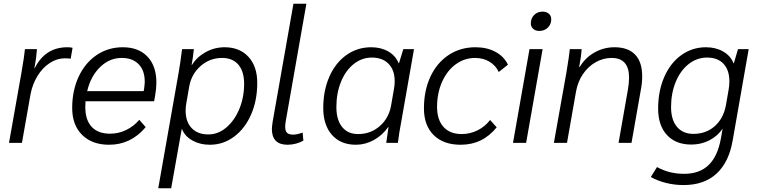

<svg xmlns="http://www.w3.org/2000/svg" viewBox="-20 -762 4036 1024"><path d="M95 -378Q110 -465 113 -500H177Q174 -456 166 -412L163 -400H166Q222 -510 339 -510Q357 -510 367 -507L357 -449Q341 -451 325 -451Q284 -451 245.5 -426Q207 -401 180 -357Q153 -313 143 -260L97 0H28Z M814 -322Q814 -291 808 -256L802 -222H436Q435 -212 435 -190Q435 -122 469 -85.5Q503 -49 567 -49Q612 -49 652.5 -68.5Q693 -88 723 -123L757 -84Q678 10 562 10Q471 10 418 -42.5Q365 -95 365 -186Q365 -279 399.5 -353Q434 -427 495.5 -468.5Q557 -510 635 -510Q719 -510 766.5 -460Q814 -410 814 -322ZM752 -326Q752 -386 719.5 -419.5Q687 -453 629 -453Q564 -453 514 -404.5Q464 -356 445 -276H746L748 -284Q752 -314 752 -326Z M933 -376Q941 -420 951 -500H1014Q1008 -446 1002 -416H1004Q1030 -458 1077 -484Q1124 -510 1178 -510Q1258 -510 1305 -459Q1352 -408 1352 -320Q1352 -227 1319.5 -152Q1287 -77 1229 -33.5Q1171 10 1099 10Q1047 10 1006.5 -12.5Q966 -35 951 -73H949L893 242H824ZM1282 -315Q1282 -381 1251.5 -417Q1221 -453 1164 -453Q1099 -453 1050 -410Q1001 -367 989 -300L974 -213Q970 -193 970 -172Q970 -113 1002 -79Q1034 -45 1091 -45Q1143 -45 1186.5 -81.5Q1230 -118 1256 -180Q1282 -242 1282 -315Z M1430 -74Q1430 -84 1434 -112L1545 -742H1614L1504 -116Q1501 -98 1501 -86Q1501 -63 1511 -53.5Q1521 -44 1544 -44Q1564 -44 1594 -55L1598 -12Q1581 -2 1558.5 4Q1536 10 1514 10Q1430 10 1430 -74Z M1704 -186Q1704 -279 1736.5 -353Q1769 -427 1827.5 -468.5Q1886 -510 1960 -510Q2012 -510 2051 -487.5Q2090 -465 2106 -425H2108L2131 -500H2188L2122 -124Q2108 -51 2102 0H2040Q2048 -61 2052 -84H2050Q2019 -40 1973.5 -15Q1928 10 1878 10Q1797 10 1750.5 -42.5Q1704 -95 1704 -186ZM2066 -200 2081 -287Q2085 -307 2085 -329Q2085 -388 2052.5 -421.5Q2020 -455 1963 -455Q1910 -455 1866.5 -420.5Q1823 -386 1798.5 -325.5Q1774 -265 1774 -191Q1774 -123 1804.5 -85Q1835 -47 1890 -47Q1957 -47 2005.5 -89.5Q2054 -132 2066 -200Z M2241 -184Q2241 -279 2275.5 -353Q2310 -427 2372.5 -468.5Q2435 -510 2516 -510Q2577 -510 2622.5 -485.5Q2668 -461 2689 -417L2640 -378Q2624 -413 2590.5 -433Q2557 -453 2514 -453Q2457 -453 2410.5 -419Q2364 -385 2337.5 -325Q2311 -265 2311 -192Q2311 -123 2345.5 -85Q2380 -47 2442 -47Q2486 -47 2526 -66.5Q2566 -86 2594 -122L2629 -83Q2554 10 2437 10Q2345 10 2293 -41.5Q2241 -93 2241 -184Z M2811 -637Q2811 -664 2828.5 -682Q2846 -700 2874 -700Q2894 -700 2907 -689Q2920 -678 2920 -659Q2920 -633 2902 -615Q2884 -597 2856 -597Q2836 -597 2823.5 -608.5Q2811 -620 2811 -637ZM2804 -500H2874L2786 0H2716Z M3001 -376Q3017 -474 3019 -500H3082Q3080 -463 3069 -405H3072Q3101 -454 3150.5 -482Q3200 -510 3257 -510Q3330 -510 3367.5 -470.5Q3405 -431 3405 -355Q3405 -320 3398 -284L3348 0H3279L3329 -285Q3335 -320 3335 -348Q3335 -453 3242 -453Q3197 -453 3156.5 -430Q3116 -407 3088.5 -366Q3061 -325 3052 -273L3004 0H2934Z M3973 -500 3888 -15Q3868 103 3801.5 164Q3735 225 3626 225Q3577 225 3531.5 213.5Q3486 202 3451 182L3484 129Q3519 148 3554 156.5Q3589 165 3629 165Q3711 165 3759.5 118Q3808 71 3825 -25L3834 -76Q3807 -36 3763 -13.5Q3719 9 3667 9Q3584 9 3537 -42Q3490 -93 3490 -183Q3490 -276 3522.5 -351Q3555 -426 3613.5 -468Q3672 -510 3745 -510Q3797 -510 3836.5 -487.5Q3876 -465 3892 -425H3894L3916 -500ZM3870 -328Q3870 -388 3839 -421.5Q3808 -455 3751 -455Q3697 -455 3653 -420.5Q3609 -386 3584 -325.5Q3559 -265 3559 -191Q3559 -123 3590.5 -85.5Q3622 -48 3678 -48Q3746 -48 3792.5 -89.5Q3839 -131 3852 -203L3866 -284Q3870 -305 3870 -328Z"/></svg>

Font: Sarabun Light
Style: Italic
Weight: 300
Italic angle: -10°
Designer: Suppakit Chalermlarp | Katatrad Co.,Ltd.
Foundry: Cadson Demak Co.,Ltd.
Version: Version 1.000; ttfautohint (v1.6)